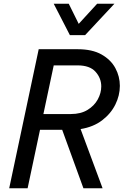

<svg xmlns="http://www.w3.org/2000/svg" viewBox="-20 -1002 677 1022"><path d="M352 -815 266 -982H346L399 -875L497 -982H589L433 -815ZM29 0 186 -740H394Q471 -740 520.5 -712Q570 -684 594 -639.5Q618 -595 618 -545Q618 -494 594 -445.5Q570 -397 523.5 -361.5Q477 -326 409 -315L526 0H424L311 -311H193L127 0ZM393 -654H266L211 -395H358Q410 -395 446 -417Q482 -439 500.5 -473Q519 -507 519 -542Q519 -586 488.5 -620Q458 -654 393 -654Z"/></svg>

Font: Be Vietnam Pro
Style: Italic
Weight: 400
Italic angle: -12°
Designer: Lam Bao, Tony Le, Vietanh Nguyen
Foundry: Yellow Type Foundry
Version: Version 1.002; ttfautohint (v1.8.3)